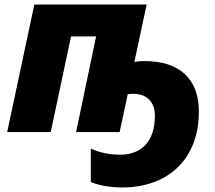

<svg xmlns="http://www.w3.org/2000/svg" viewBox="-20 -573 933 833"><path d="M558.1 -166Q543 -166 534.2 -164.1L499 0H310.1L397 -415H288.1L200.2 0H11.2L128.9 -553.2H616.2L563 -304.2Q582.5 -308.1 606 -308.1Q721.2 -308.1 782 -251.5Q842.8 -194.8 842.8 -88.9Q842.8 10.3 802.5 85Q762.2 159.7 686.3 200Q610.4 240.2 511.2 240.2Q431.6 240.2 374 216.8V71.8Q432.6 98.1 501 98.1Q572.3 98.1 612.1 54.4Q651.9 10.7 651.9 -71.8Q651.9 -115.7 627 -140.9Q602.1 -166 558.1 -166Z"/></svg>

Font: Open Sans Extrabold
Style: Italic
Weight: 800
Italic angle: -12°
Foundry: Ascender Corporation
Version: Version 1.10